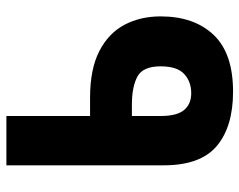

<svg xmlns="http://www.w3.org/2000/svg" viewBox="-96 -658 766 615"><g transform="rotate(-90 287.5 -351.0)"><path d="M301 12Q189 12 127 -40Q65 -92 65 -210V-714H223V-446H282Q373 -446 430.5 -416.5Q488 -387 515 -336Q542 -285 542 -220Q542 -113 483 -50.5Q424 12 301 12ZM296 -122Q333 -122 357.5 -144.5Q382 -167 382 -220Q382 -277 349 -294.5Q316 -312 260 -312H223V-219Q223 -168 242 -145Q261 -122 296 -122Z"/></g></svg>

Font: Noto Sans Condensed ExtraBold
Style: Regular
Weight: 800
Width: 3
Designer: Monotype Design Team
Foundry: Monotype Imaging Inc.
Version: Version 2.013; ttfautohint (v1.8.4.7-5d5b)